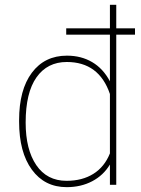

<svg xmlns="http://www.w3.org/2000/svg" viewBox="-20 -770 587 800"><path d="M542.5 -625.5H464.4V0H438V-84.5Q411.1 -39.6 364.3 -14.9Q317.4 9.8 257.8 9.8Q166 9.8 112.8 -63Q59.6 -135.7 59.6 -262.7V-269.5Q59.6 -396 112.8 -467Q166 -538.1 258.8 -538.1Q318.4 -538.1 364 -511.2Q409.7 -484.4 438 -431.2V-625.5H255.9V-651.9H438V-750H464.4V-651.9H542.5ZM86.9 -259.3Q86.9 -147 131.3 -81.8Q175.8 -16.6 257.3 -16.6Q322.8 -16.6 369.1 -45.7Q415.5 -74.7 438 -130.9V-378.4Q392.6 -511.7 258.3 -511.7Q177.2 -511.7 132.1 -447.8Q86.9 -383.8 86.9 -259.3Z"/></svg>

Font: Roboto Thin
Style: Regular
Weight: 250
Designer: Google
Version: Version 2.134; 2016